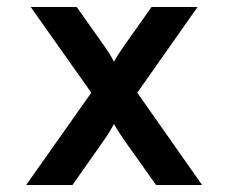

<svg xmlns="http://www.w3.org/2000/svg" viewBox="-20 -531 656 551"><path d="M55 0 242 -265 68 -511H200L280 -398Q287.5 -387.5 294.8 -375.8Q302 -364 307 -354Q312.5 -364 320 -375.8Q327.5 -387.5 335 -398L415 -511H547L374 -265L560 0H428L335 -131Q327.5 -141.5 320 -153.5Q312.5 -165.5 307 -175Q302 -165.5 294.8 -153.5Q287.5 -141.5 280 -131L188 0Z"/></svg>

Font: Overpass Mono Light
Style: Regular
Weight: 300
Monospace: yes
Designer: Delve Withrington, Dave Bailey
Foundry: Delve Fonts LLC
Version: Version 4.000